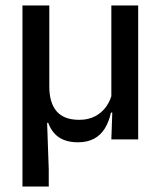

<svg xmlns="http://www.w3.org/2000/svg" viewBox="-20 -509 586 701"><path d="M386.5 -489H484.5V0H386.5L390.5 -114.5L386.5 -120.5ZM160 -489V-192.5Q160 -164 166.5 -141.5Q173 -119 186.2 -103.2Q199.5 -87.5 220.2 -79.5Q241 -71.5 269.5 -71.5Q302.5 -71.5 327.2 -84.5Q352 -97.5 367.8 -119.8Q383.5 -142 389.5 -169.5L405.5 -98H385Q378 -65 363 -40.5Q348 -16 323.8 -2.8Q299.5 10.5 264.5 10.5Q235.5 10.5 214.2 2.2Q193 -6 178.8 -21.8Q164.5 -37.5 156 -60.5H152L158 109.5V172H62V-489Z"/></svg>

Font: Anek Devanagari Medium
Style: Regular
Weight: 500
Designer: Kailash Malviya (Devanagari) & Yesha Goshar (Latin)
Foundry: Ek Type
Version: Version 1.003